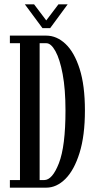

<svg xmlns="http://www.w3.org/2000/svg" viewBox="-20 -864 440 884"><path d="M25.5 0V-35H72V-665H25.5V-700H193Q241 -700 281.5 -662Q322 -624 346.5 -547.5Q371 -471 371 -355.5Q371 -239 346.2 -159.8Q321.5 -80.5 281 -40.2Q240.5 0 193 0ZM162.5 -35H183.5Q221 -35 251.2 -112.5Q281.5 -190 281.5 -355.5Q281.5 -453.5 268.5 -522.8Q255.5 -592 235.2 -628.5Q215 -665 193.5 -665H162.5ZM175.5 -734.5 94.5 -844H137L193 -770L249 -844H291.5L211 -734.5Z"/></svg>

Font: Imbue 10pt Medium
Style: Regular
Weight: 500
Designer: Tyler Finck
Foundry: Etcetera Type Company
Version: Version 1.102; ttfautohint (v1.8.3)